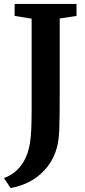

<svg xmlns="http://www.w3.org/2000/svg" viewBox="-59 -763 428 971"><path d="M-39 137Q-14 129 9 112.2Q32 95.5 50.8 69.5Q69.5 43.5 81 8.5Q88.5 -14 92.8 -41.2Q97 -68.5 99 -108.2Q101 -148 101 -206.5V-668.5L15 -682.5V-743H328V-682.5L243 -669.5V-278Q243 -187 241.2 -122.2Q239.5 -57.5 229.5 -19.5Q215.5 34.5 182.8 77.8Q150 121 102 149.2Q54 177.5 -5.5 188Z"/></svg>

Font: Merriweather 24pt SemiCondensed
Style: Bold
Weight: 700
Width: 4
Designer: Eben Sorkin
Foundry: Eben Sorkin
Version: Version 2.100